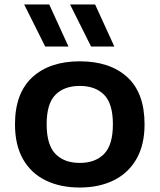

<svg xmlns="http://www.w3.org/2000/svg" viewBox="-20 -828 713 858"><path d="M336.5 10Q249.5 10 184.2 -21.8Q119 -53.5 83 -116.5Q47 -179.5 47 -272.5Q47 -411.5 124.5 -482.8Q202 -554 336.5 -554Q471.5 -554 548.8 -483.2Q626 -412.5 626 -272.5Q626 -180.5 589.8 -117.5Q553.5 -54.5 488.2 -22.2Q423 10 336.5 10ZM336.5 -100Q406 -100 445.2 -140.2Q484.5 -180.5 484.5 -272.5Q484.5 -365 445.2 -404.5Q406 -444 336.5 -444Q267 -444 227.8 -404.5Q188.5 -365 188.5 -273Q188.5 -180.5 227.8 -140.2Q267 -100 336.5 -100ZM387 -620 293 -808H405L491 -620ZM182 -620 88 -808H200L286 -620Z"/></svg>

Font: Encode Sans Exp SmBold
Style: Regular
Weight: 600
Width: 7
Designer: Multiple Designers
Foundry: Impallari Type
Version: Version 3.002; ttfautohint (v1.8.3) -l 8 -r 50 -G 200 -x 14 